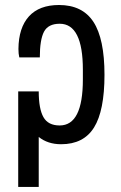

<svg xmlns="http://www.w3.org/2000/svg" viewBox="-20 -736 476 756"><path d="M212.4 -716.3Q304.5 -716.3 348 -649.7Q391.4 -583 391.4 -441.6Q391.4 -300.2 350.3 -234.1Q309.3 -168.1 220.7 -168.1Q168.1 -168.1 132.5 -196.8V0H51.7V-376.2H132.5Q132.5 -307.6 151 -274.8Q169.4 -242 215 -242Q260.6 -242 283.4 -287.1Q306.3 -332.3 306.3 -423.5V-460.9Q306.3 -552.1 283.4 -597.3Q260.6 -642.5 215.2 -642.5Q169.9 -642.5 153.3 -611.2Q136.8 -579.9 136.8 -510H56Q52.6 -523.5 52.6 -543.4Q53.4 -626.8 94 -671.6Q134.7 -716.3 212.4 -716.3Z"/></svg>

Font: Puralecka Narrow
Style: Regular
Weight: 400
Designer: Hector Gatti, Marcela Romero, Pablo Cosgaya and Nicolas Silva
Version: Version 1.004;PS 001.004;hotconv 1.0.70;makeotf.lib2.5.58329